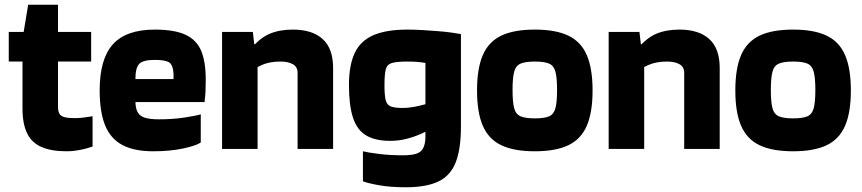

<svg xmlns="http://www.w3.org/2000/svg" viewBox="-20 -629 3639 811"><path d="M371 -10Q363 -7 345 -2Q327 3 305 6.5Q283 10 262 10Q197 10 155.5 -8Q114 -26 94.5 -66Q75 -106 75 -171V-464L99 -609H225V-177Q225 -159 231 -148.5Q237 -138 253 -134Q269 -130 297 -130Q315 -130 337.5 -133Q360 -136 371 -138ZM17 -369V-494H365V-369Z M634 -376Q585 -376 568.5 -359.5Q552 -343 552 -295H713Q713 -299 713 -305.5Q713 -312 713 -317Q711 -354 695 -365Q679 -376 634 -376ZM828 -27Q807 -13 752 -1.5Q697 10 627 10Q547 10 497 -16.5Q447 -43 424 -99.5Q401 -156 401 -247Q401 -380 457 -442Q513 -504 634 -504Q716 -504 763 -482.5Q810 -461 829.5 -415Q849 -369 849 -293Q849 -261 848 -242Q847 -223 844 -198H552Q553 -168 563 -152.5Q573 -137 594.5 -131Q616 -125 651 -125Q710 -125 759 -132.5Q808 -140 828 -146Z M918 0V-494H1048L1054 -442H1068V0ZM1040 -326V-423Q1078 -469 1119.5 -486.5Q1161 -504 1217 -504Q1299 -504 1343 -464Q1387 -424 1387 -342V0H1237V-322Q1237 -346 1217.5 -357.5Q1198 -369 1164 -369Q1119 -369 1086 -354.5Q1053 -340 1040 -326Z M1513 137V10Q1532 15 1579 21Q1626 27 1682 27Q1716 27 1736.5 21Q1757 15 1766.5 -1.5Q1776 -18 1777 -48V-485H1927V-95Q1927 0 1905 56.5Q1883 113 1832 137.5Q1781 162 1694 162Q1631 162 1584.5 154Q1538 146 1513 137ZM1815 -200V-92Q1792 -79 1762.5 -65.5Q1733 -52 1699 -43Q1665 -34 1628 -34Q1565 -34 1526.5 -57Q1488 -80 1471 -132Q1454 -184 1454 -269Q1454 -354 1478.5 -405.5Q1503 -457 1557.5 -480.5Q1612 -504 1701 -504Q1731 -504 1764 -502Q1797 -500 1829 -497.5Q1861 -495 1886.5 -491.5Q1912 -488 1927 -485L1815 -352Q1802 -359 1772 -364Q1742 -369 1701 -369Q1656 -369 1635.5 -363Q1615 -357 1609.5 -336Q1604 -315 1604 -269Q1604 -227 1609 -206.5Q1614 -186 1630.5 -179.5Q1647 -173 1680 -173Q1712 -173 1750.5 -182Q1789 -191 1815 -200Z M2239 10Q2151 10 2097.5 -15.5Q2044 -41 2019.5 -97.5Q1995 -154 1995 -247Q1995 -340 2019.5 -396.5Q2044 -453 2097.5 -478.5Q2151 -504 2239 -504Q2327 -504 2380.5 -478.5Q2434 -453 2458.5 -396.5Q2483 -340 2483 -247Q2483 -154 2458.5 -97.5Q2434 -41 2380.5 -15.5Q2327 10 2239 10ZM2239 -129Q2279 -129 2299 -137.5Q2319 -146 2326 -171.5Q2333 -197 2333 -249Q2333 -301 2326 -326.5Q2319 -352 2299 -360.5Q2279 -369 2239 -369Q2200 -369 2179.5 -360.5Q2159 -352 2152 -326.5Q2145 -301 2145 -249Q2145 -197 2152 -171.5Q2159 -146 2179.5 -137.5Q2200 -129 2239 -129Z M2551 0V-494H2681L2687 -442H2701V0ZM2673 -326V-423Q2711 -469 2752.5 -486.5Q2794 -504 2850 -504Q2932 -504 2976 -464Q3020 -424 3020 -342V0H2870V-322Q2870 -346 2850.5 -357.5Q2831 -369 2797 -369Q2752 -369 2719 -354.5Q2686 -340 2673 -326Z M3330 10Q3242 10 3188.5 -15.5Q3135 -41 3110.5 -97.5Q3086 -154 3086 -247Q3086 -340 3110.5 -396.5Q3135 -453 3188.5 -478.5Q3242 -504 3330 -504Q3418 -504 3471.5 -478.5Q3525 -453 3549.5 -396.5Q3574 -340 3574 -247Q3574 -154 3549.5 -97.5Q3525 -41 3471.5 -15.5Q3418 10 3330 10ZM3330 -129Q3370 -129 3390 -137.5Q3410 -146 3417 -171.5Q3424 -197 3424 -249Q3424 -301 3417 -326.5Q3410 -352 3390 -360.5Q3370 -369 3330 -369Q3291 -369 3270.5 -360.5Q3250 -352 3243 -326.5Q3236 -301 3236 -249Q3236 -197 3243 -171.5Q3250 -146 3270.5 -137.5Q3291 -129 3330 -129Z"/></svg>

Font: Blinker
Style: Regular
Weight: 400
Designer: Juergen Huber
Foundry: supertype
Version: 1.017